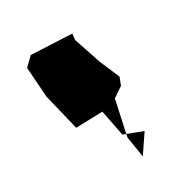

<svg xmlns="http://www.w3.org/2000/svg" viewBox="-111 -819 379 379"><g transform="rotate(-45 79.0 -629.0)"><path d="M133 -750 45 -778 22 -765 9 -698 7 -613 66 -599 62 -539 98 -513 60 -480 65 -528 102 -600 128 -609 139 -624 132 -672 128 -737Z"/></g></svg>

Font: Asimov Aggro
Style: Condensed
Weight: 500
Designer: Google
Version: Version 2.000980; 2014